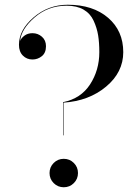

<svg xmlns="http://www.w3.org/2000/svg" viewBox="-20 -780 590 810"><path d="M246 -349Q321 -364 360 -424Q399 -484 399 -560Q399 -600 394 -631Q389 -662 375 -692.5Q361 -723 332.5 -739.5Q304 -756 261 -756Q183 -756 126 -706.5Q69 -657 65 -607Q69 -619 83 -629.5Q97 -640 117 -640Q140 -640 157 -625Q174 -610 174 -585Q174 -557 156.5 -543Q139 -529 117 -529Q93 -529 76.5 -545.5Q60 -562 60 -591Q60 -654 122 -707Q184 -760 266 -760Q372 -760 436 -705Q500 -650 500 -560Q500 -475 427.5 -414.5Q355 -354 248 -347V-209H246ZM206.5 -7.5Q189 -25 189 -50Q189 -75 206.5 -92.5Q224 -110 249 -110Q274 -110 291.5 -92.5Q309 -75 309 -50Q309 -25 291.5 -7.5Q274 10 249 10Q224 10 206.5 -7.5Z"/></svg>

Font: Bodoni* 72
Style: Regular
Weight: 400
Version: Version 1.003